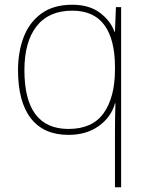

<svg xmlns="http://www.w3.org/2000/svg" viewBox="-20 -558 623 810"><path d="M465 -3Q465 -27 465.5 -62Q466 -97 467 -122H465Q449 -64 397 -26.5Q345 11 269 11Q164 11 110 -59Q56 -129 56 -262Q56 -338 79.5 -400.5Q103 -463 154 -500.5Q205 -538 285 -538Q356 -538 401 -504.5Q446 -471 463 -424H465L469 -528H491V232H465ZM269 -14Q370 -14 417.5 -81Q465 -148 465 -265V-275Q465 -391 420.5 -452Q376 -513 285 -513Q186 -513 134.5 -447.5Q83 -382 83 -262Q83 -14 269 -14Z"/></svg>

Font: Noto Sans Tamil Thin
Style: Regular
Weight: 100
Designer: Jelle Bosma - Monotype Design Team
Foundry: Monotype Imaging Inc.
Version: Version 2.004; ttfautohint (v1.8.4.7-5d5b)